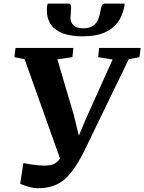

<svg xmlns="http://www.w3.org/2000/svg" viewBox="-20 -1002 780 1038"><path d="M184.5 15.5Q159 15.5 132 7.2Q105 -1 89 -8.5L106.5 -120.5Q125 -116.5 146 -113.2Q167 -110 186 -108.5Q205 -107 217.5 -106.5Q235.5 -106.5 251.5 -109.2Q267.5 -112 281.8 -121.5Q296 -131 308.5 -150.5Q321 -170 332.5 -203.5L316 -113L113 -682L58 -693L64 -743H376.5L371.5 -693L290 -681.5L379 -380.5L422 -203.5L379.5 -204.5L445 -361L589 -680.5L510.5 -693L516 -743H740.5L734 -693L676 -682L447 -209.5Q419 -150.5 392 -108Q365 -65.5 335.2 -38Q305.5 -10.5 269 2.5Q232.5 15.5 184.5 15.5ZM350.5 -982.5Q359.5 -982.5 362.2 -975.8Q365 -969 364.5 -959.5Q364.5 -948.5 362.8 -932.5Q361 -916.5 361 -906Q361 -880 378.2 -864.5Q395.5 -849 428 -849Q465 -849 484.2 -863.5Q503.5 -878 511.8 -900.2Q520 -922.5 523.5 -945Q525.5 -959 530.2 -970.8Q535 -982.5 546 -982.5H653.5Q653.5 -978.5 653.2 -974.5Q653 -970.5 652 -966Q641.5 -913.5 614 -877.8Q586.5 -842 540.2 -823.8Q494 -805.5 427 -805.5Q364.5 -805.5 321.2 -821.2Q278 -837 255.8 -868.2Q233.5 -899.5 233.5 -944Q233.5 -953 234 -962.8Q234.5 -972.5 238 -982.5Z"/></svg>

Font: Merriweather 24pt ExtraBold
Style: Italic
Weight: 800
Italic angle: -7.8°
Version: Version 2.101